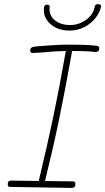

<svg xmlns="http://www.w3.org/2000/svg" viewBox="-20 -927 516 942"><path d="M467 -690Q467 -680 461 -675.5Q455 -671 447 -672Q421 -675 396 -676Q371 -677 334 -677Q300 -487 271 -346.5Q242 -206 201 -39L338 -37Q350 -37 350 -25Q350 -5 332 -5L28 -10Q18 -10 18 -23Q18 -41 35 -41L170 -39Q213 -218 242.5 -359Q272 -500 303 -677Q254 -676 176 -669L141 -667Q128 -667 128 -680Q128 -695 147 -698Q160 -700 219.5 -704Q279 -708 306 -708Q421 -708 456 -702Q462 -701 464.5 -698.5Q467 -696 467 -690ZM195 -877Q195 -887 196 -892Q197 -897 200.5 -900.5Q204 -904 209 -904Q224 -904 224 -896L223 -881Q223 -847 252 -825.5Q281 -804 323 -804Q354 -804 381 -817Q408 -830 424.5 -850.5Q441 -871 444 -892Q446 -907 462 -907Q467 -907 472 -903.5Q477 -900 476 -895Q470 -866 448.5 -838.5Q427 -811 393.5 -794Q360 -777 322 -777Q265 -777 230 -807Q195 -837 195 -877Z"/></svg>

Font: Mali ExtraLight
Style: Italic
Weight: 275
Italic angle: -10°
Version: Version 1.000; ttfautohint (v1.6)